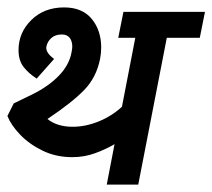

<svg xmlns="http://www.w3.org/2000/svg" viewBox="-40 -498 573 518"><path d="M410 -396 333 0H248L269 -109Q247 -96 217.5 -85Q188 -74 155 -74Q111 -74 75 -91.5Q39 -109 14.5 -134.5Q-10 -160 -20 -185L-3 -219Q4 -222 47.5 -243.5Q91 -265 119 -294Q147 -323 153 -357Q155 -367 155 -372Q155 -387 148 -396Q141 -405 127 -405Q109 -405 98.5 -395.5Q88 -386 85 -372Q84 -363 89.5 -355Q95 -347 106 -339L59 -286Q37 -300 23.5 -317.5Q10 -335 10 -363Q10 -410 44.5 -444Q79 -478 133 -478Q182 -478 207.5 -447Q233 -416 233 -370Q233 -354 230 -339Q220 -289 187 -255Q154 -221 88 -177Q114 -156 156 -156Q191 -156 226.5 -170.5Q262 -185 289 -210L325 -396H279L293 -466H513L499 -396Z"/></svg>

Font: Cambay Devanagari
Style: Bold Italic
Weight: 700
Designer: Pooja Saxena
Foundry: Pooja Saxena
Version: Version 1.005;PS 001.005;hotconv 1.0.70;makeotf.lib2.5.58329